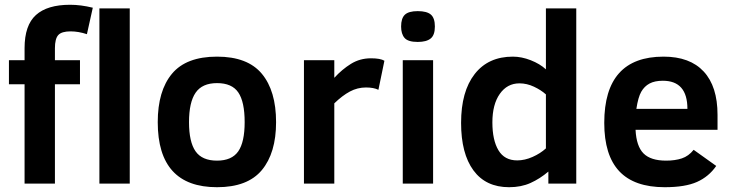

<svg xmlns="http://www.w3.org/2000/svg" viewBox="-20 -762 3041 797"><path d="M340.8 -620.1Q305.7 -631.8 272.9 -631.8Q235.8 -631.8 221.9 -616.5Q208 -601.1 208 -562V-512.2H312V-412.1H208V0H82V-412.1H17.1V-512.2H82V-562Q82 -657.2 129.2 -699.7Q176.3 -742.2 271 -742.2Q315.4 -742.2 365.2 -730ZM392.6 0V-727.1H518.6V0Z M1126 -254.9Q1126 -127 1066.9 -55.9Q1007.8 15.1 880.9 15.1Q634.8 15.1 634.8 -254.9Q634.8 -384.8 693.8 -455.8Q752.9 -526.9 880.9 -526.9Q1007.8 -526.9 1066.9 -455.8Q1126 -384.8 1126 -254.9ZM995.6 -254.9Q995.6 -339.4 969.2 -378.2Q942.9 -417 880.9 -417Q819.3 -417 792 -377.2Q764.6 -337.4 764.6 -254.9Q764.6 -172.9 791.7 -134Q818.8 -95.2 880.9 -95.2Q941.9 -95.2 968.8 -133.5Q995.6 -171.9 995.6 -254.9Z M1550.8 -389.2Q1531.2 -398.9 1499 -398.9Q1463.9 -398.9 1432.4 -382.1Q1400.9 -365.2 1367.7 -333V0H1241.7V-512.2H1367.7V-439Q1399.9 -474.1 1437 -497.1Q1474.1 -520 1520 -520Q1559.1 -520 1575.7 -509.8Z M1785.2 -651.9Q1785.2 -616.2 1767.6 -602.1Q1750 -587.9 1713.9 -587.9Q1673.8 -587.9 1659.4 -604.5Q1645 -621.1 1645 -651.9Q1645 -686 1660.6 -700.9Q1676.3 -715.8 1713.9 -715.8Q1752 -715.8 1768.6 -701.4Q1785.2 -687 1785.2 -651.9ZM1651.9 0V-512.2H1777.8V0Z M2256.3 0V-49.8Q2221.2 -20 2182.1 -2.4Q2143.1 15.1 2093.3 15.1Q1996.6 15.1 1945.3 -54.7Q1894 -124.5 1894 -252Q1894 -382.3 1950.4 -454.6Q2006.8 -526.9 2108.9 -526.9Q2145 -526.9 2183.1 -512Q2221.2 -497.1 2246.1 -474.1V-727.1H2372.1V0ZM2246.1 -370.1Q2226.1 -388.2 2196.5 -402.1Q2167 -416 2136.2 -416Q2085.4 -416 2054.7 -372.3Q2023.9 -328.6 2023.9 -253.9Q2023.9 -180.2 2049.1 -138.2Q2074.2 -96.2 2127 -96.2Q2158.2 -96.2 2190.7 -110.6Q2223.1 -125 2246.1 -146Z M2618.2 -223.1Q2621.6 -154.8 2651.4 -125Q2681.2 -95.2 2745.1 -95.2Q2782.2 -95.2 2810.3 -104.5Q2838.4 -113.8 2859.4 -140.1L2953.1 -73.2Q2922.4 -28.8 2873.3 -6.8Q2824.2 15.1 2739.3 15.1Q2612.8 15.1 2550.5 -51.3Q2488.3 -117.7 2488.3 -252Q2488.3 -526.9 2734.4 -526.9Q2843.8 -526.9 2901.1 -465.1Q2958.5 -403.3 2958.5 -285.2V-223.1ZM2833.5 -310.1Q2833.5 -426.8 2731.4 -426.8Q2697.8 -426.8 2676.3 -415.3Q2654.8 -403.8 2641.8 -381.1Q2628.9 -358.4 2621.6 -310.1Z"/></svg>

Font: Clear Sans
Style: Bold
Weight: 700
Foundry: Intel Corporation
Version: Version 1.00